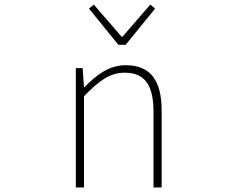

<svg xmlns="http://www.w3.org/2000/svg" viewBox="-20 -828 1040 848"><path d="M315 0H351V-403C418 -472 466 -507 531 -507C621 -507 658 -450 658 -334V0H694V-339C694 -475 643 -540 535 -540C462 -540 407 -498 353 -443H351L345 -527H315ZM503 -630H535L665 -790L644 -808L521 -666H517L394 -808L373 -790Z"/></svg>

Font: Harano Aji Gothic CN ExtraLight
Style: Regular
Weight: 250
Foundry: Masamichi Hosoda
Version: HaranoAjiGothicCN-ExtraLight version 20230610;ttx 4.39.4